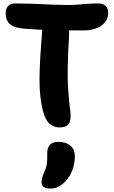

<svg xmlns="http://www.w3.org/2000/svg" viewBox="-20 -729 663 1118"><path d="M326 13Q296 13 270 -7.5Q244 -28 229 -86Q220 -125 215 -167.5Q210 -210 210 -265Q210 -320 214.5 -396Q219 -472 228 -578Q230 -607 247 -625.5Q264 -644 292 -644Q346 -644 366 -615Q386 -586 382 -520Q376 -416 374.5 -343.5Q373 -271 376 -223Q379 -175 382 -144.5Q385 -114 388 -93Q391 -72 391 -53Q391 -16 375 -1.5Q359 13 326 13ZM473 -552Q420 -552 375 -552Q330 -552 288 -553Q246 -554 205 -556.5Q164 -559 121 -562Q79 -566 56 -577Q33 -588 23 -607Q13 -626 13 -654Q13 -677 26.5 -693Q40 -709 72 -709Q117 -709 155.5 -707.5Q194 -706 229 -704.5Q264 -703 298.5 -701.5Q333 -700 370 -700Q405 -700 432.5 -702Q460 -704 488 -706.5Q516 -709 552 -709Q581 -709 595.5 -694.5Q610 -680 610 -656Q610 -620 589.5 -597Q569 -574 537.5 -563Q506 -552 473 -552ZM272 369Q222 369 222 331Q222 320 225 308.5Q228 297 236 277Q249 250 252 229.5Q255 209 255 192Q255 175 255 160Q255 133 270 115Q285 97 319 97Q364 97 390 119.5Q416 142 416 180Q416 219 403 257Q390 295 361 327Q340 349 319 359Q298 369 272 369Z"/></svg>

Font: Shantell Sans
Style: Bold
Weight: 700
Designer: Stephen Nixon, Anya Danilova, Shantell Martin
Foundry: Arrow Type
Version: Version 1.011;[c5ecc13dd]